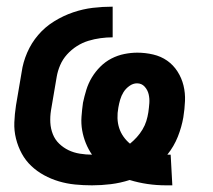

<svg xmlns="http://www.w3.org/2000/svg" viewBox="-20 -548 640 576"><path d="M478 8Q450 8 422.5 4Q395 0 369 -8Q341 1 312.5 4.5Q284 8 256 8Q230 8 205 5.5Q180 3 156.5 -4Q133 -11 112 -22.5Q91 -34 74 -50Q57 -66 45.5 -87Q34 -108 28 -132Q22 -156 23 -181Q24 -206 28 -232L45 -332Q49 -361 61.5 -390Q74 -419 94.5 -443Q115 -467 142.5 -484Q170 -501 199.5 -511Q229 -521 258.5 -524.5Q288 -528 318 -528V-436Q300 -436 281.5 -433.5Q263 -431 245 -425.5Q227 -420 210.5 -409.5Q194 -399 181 -384.5Q168 -370 160.5 -352.5Q153 -335 150 -317L133 -217Q130 -198 131 -180Q132 -162 138.5 -145.5Q145 -129 157.5 -117Q170 -105 185.5 -97.5Q201 -90 219.5 -87Q238 -84 256 -84Q245 -100 237.5 -118.5Q230 -137 226.5 -157Q223 -177 224.5 -198Q226 -219 229 -240Q233 -259 239 -278.5Q245 -298 255.5 -315.5Q266 -333 281 -348Q296 -363 314.5 -372.5Q333 -382 353 -386Q373 -390 392 -390Q416 -390 439.5 -384.5Q463 -379 481.5 -366Q500 -353 512.5 -333.5Q525 -314 530.5 -291.5Q536 -269 535 -245Q534 -221 530 -196Q525 -167 513.5 -138Q502 -109 482 -84Q485 -84 487 -84Q489 -84 492 -84L497 8Q492 8 487.5 8Q483 8 478 8ZM370 -117Q381 -126 390.5 -136.5Q400 -147 407.5 -159.5Q415 -172 419 -185Q423 -198 425 -211Q427 -225 428 -238.5Q429 -252 426 -265Q423 -278 414 -288Q405 -298 391 -298Q379 -298 368 -290Q357 -282 350.5 -271.5Q344 -261 340.5 -249Q337 -237 335 -225Q332 -209 332.5 -193.5Q333 -178 337.5 -164Q342 -150 350.5 -138Q359 -126 370 -117Z"/></svg>

Font: Iosevka SS04 SmBd Ex Obl
Style: Regular
Weight: 600
Width: 7
Italic angle: -9°
Monospace: yes
Designer: Belleve Invis
Foundry: Belleve Invis
Version: Version 19.0.0; ttfautohint (v1.8.4)